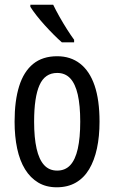

<svg xmlns="http://www.w3.org/2000/svg" viewBox="-20 -786 485 816"><path d="M403 -269Q403 -206 392 -155Q381 -104 359 -67Q337 -30 302.5 -10Q268 10 221 10Q176 10 142.5 -10Q109 -30 86.5 -66.5Q64 -103 53 -154.5Q42 -206 42 -269Q42 -358 61.5 -420Q81 -482 121 -514.5Q161 -547 223 -547Q280 -547 320.5 -515.5Q361 -484 382 -422.5Q403 -361 403 -269ZM125 -269Q125 -201 135.5 -154.5Q146 -108 167.5 -84.5Q189 -61 223 -61Q257 -61 278.5 -84Q300 -107 310.5 -153.5Q321 -200 321 -269Q321 -338 310.5 -384Q300 -430 278.5 -453Q257 -476 223 -476Q171 -476 148 -424.5Q125 -373 125 -269ZM206 -766Q217 -743 232.5 -715.5Q248 -688 264.5 -662Q281 -636 295 -617V-606H243Q228 -619 209 -638Q190 -657 170.5 -678.5Q151 -700 135 -720.5Q119 -741 109 -757V-766Z"/></svg>

Font: Noto Sans ExtraCondensed
Style: Regular
Weight: 400
Width: 2
Designer: Monotype Design Team
Foundry: Monotype Imaging Inc.
Version: Version 2.013